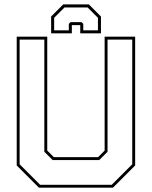

<svg xmlns="http://www.w3.org/2000/svg" viewBox="-20 -870 704 890"><path d="M160.5 0 57.5 -103V-700H199V-172L229.5 -141.5H434.5L465 -172V-700H606.5V-103L503.5 0ZM166 -13.5H498L593 -108.5V-686.5H478.5V-166.5L440 -128H224L185.5 -166.5V-686.5H71V-108.5ZM392 -849.5 448 -793.5V-715.5H352V-753.5H313V-715.5H217V-793.5L273 -849.5ZM386 -835.5H279L231 -787.5V-729.5H299V-759.5L307 -767.5H358L366 -759.5V-729.5H434V-787.5Z"/></svg>

Font: Tourney Thin
Style: Regular
Weight: 100
Designer: Tyler Finck
Foundry: Etcetera Type Co
Version: Version 1.015